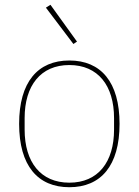

<svg xmlns="http://www.w3.org/2000/svg" viewBox="-20 -771 580 803"><path d="M287 -587 302 -597 191 -751 172 -739ZM270 12C402 12 480 -78 480 -253C480 -428 402 -518 270 -518C138 -518 60 -428 60 -253C60 -78 138 12 270 12ZM270 -7C150 -7 83 -93 83 -229V-277C83 -413 150 -499 270 -499C390 -499 457 -413 457 -277V-229C457 -93 390 -7 270 -7Z"/></svg>

Font: IBM Plex Thai Thin
Style: Regular
Weight: 100
Designer: Mike Abbink, Paul van der Laan, Pieter van Rosmalen, Ben Mitchell, Mark Frömberg
Foundry: Bold Monday
Version: Version 1.0